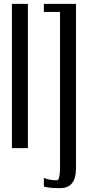

<svg xmlns="http://www.w3.org/2000/svg" viewBox="-20 -770 498 998"><path d="M125 -750V0H42V-750ZM375 -750V105.5Q375 208 292 208Q232.4 208 208 199.2Q208 199.2 208 154.3Q232.4 167 276.4 167Q292 167 292 97.7V-708H208V-750Z"/></svg>

Font: okolaks
Style: Regular
Weight: 500
Version: Version 000.6.0